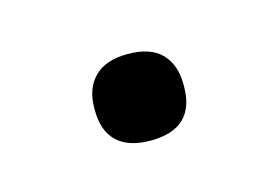

<svg xmlns="http://www.w3.org/2000/svg" viewBox="-32 -355 262 181"><g transform="rotate(-15 99.0 -264.0)"><path d="M99 -221Q77.5 -221 66.5 -231.5Q55.5 -242 55.5 -262V-264.5Q55.5 -283.5 66.5 -294.5Q77.5 -305.5 99 -305.5Q121 -305.5 131.8 -294.5Q142.5 -283.5 142.5 -264.5V-262Q142.5 -242 131.8 -231.5Q121 -221 99 -221Z"/></g></svg>

Font: Anek Gujarati SemiExpanded Light
Style: Regular
Weight: 300
Width: 6
Designer: Mrunmayee Ghaisas (Gujarati), Yesha Goshar (Latin)
Foundry: Ek Type
Version: Version 1.003